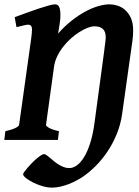

<svg xmlns="http://www.w3.org/2000/svg" viewBox="-20 -650 648 892"><path d="M598.6 -508.8Q598.6 -485.8 595.7 -463.9L547.4 -120.6Q540.5 -71.3 522.2 -26.9Q503.9 17.6 478.8 54.9Q453.6 92.3 423.8 121.8Q394 151.4 363.8 171.9Q351.1 180.2 334.7 189Q318.4 197.8 299.6 205.1Q280.8 212.4 261 217Q241.2 221.7 221.7 221.7Q200.2 221.7 176.5 214.6Q152.8 207.5 133.1 197.5Q113.3 187.5 100.3 177Q87.4 166.5 87.4 159.2Q87.4 155.8 93.3 147.7Q99.1 139.6 108.2 129.2Q117.2 118.7 128.2 107.4Q139.2 96.2 149.9 87.2Q160.6 78.1 169.9 72Q179.2 65.9 184.6 65.9Q189.5 65.9 196.3 70.8Q203.1 75.7 211.7 82.8Q220.2 89.8 230.2 98.4Q240.2 106.9 251.7 114Q263.2 121.1 275.6 126Q288.1 130.9 301.8 130.9Q319.3 130.9 337.2 118.2Q355 105.5 370.8 79.6Q386.7 53.7 399.2 14.4Q411.6 -24.9 418.9 -78.1L463.9 -411.1Q464.8 -418.5 465.8 -427.7L468.3 -446.8Q469.7 -456.5 470.5 -464.4Q471.2 -472.2 471.2 -476.1Q471.2 -503.4 457.8 -515.6Q444.3 -527.8 418.9 -527.8Q405.3 -527.8 387 -520.8Q368.7 -513.7 348.9 -501.2Q329.1 -488.8 309.6 -471.4Q290 -454.1 273.7 -433.1Q257.3 -412.1 245.8 -388.4Q234.4 -364.7 231 -339.8L193.8 -70.3Q192.9 -64.5 208 -55.9Q223.1 -47.4 253.9 -40.5L249 0H0L4.9 -40.5Q35.6 -47.4 51.8 -55.4Q67.9 -63.5 68.8 -70.3L124.5 -467.8Q128.4 -496.1 128.7 -511.5Q128.9 -526.9 122.1 -532Q115.2 -537.1 99.9 -534.2Q84.5 -531.2 56.6 -523.9L48.3 -570.3Q73.7 -579.6 102.5 -590.1Q131.3 -600.6 157.5 -609.4Q183.6 -618.2 204.6 -624Q225.6 -629.9 235.8 -629.9Q248 -629.9 254.4 -618.7Q260.7 -607.4 260.7 -578.1Q260.7 -561.5 257.3 -540.3Q253.9 -519 250 -494.1Q279.8 -527.8 311.8 -553.2Q343.8 -578.6 375.2 -595.7Q406.7 -612.8 436 -621.3Q465.3 -629.9 488.8 -629.9Q505.4 -629.9 524.4 -624.3Q543.5 -618.7 560.1 -604.7Q576.7 -590.8 587.6 -567.4Q598.6 -543.9 598.6 -508.8Z"/></svg>

Font: Gentium Book Basic
Style: Bold Italic
Weight: 700
Italic angle: -8°
Designer: J. Victor Gaultney and Annie Olsen
Foundry: SIL International
Version: Version 1.102; 2013; Maintenance release